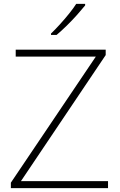

<svg xmlns="http://www.w3.org/2000/svg" viewBox="-20 -970 617 990"><path d="M537 0H36V-28L474 -678H61V-714H525V-686L88 -36H537ZM419 -942Q402 -921 377.5 -893.5Q353 -866 325 -838.5Q297 -811 272 -790H243V-797Q264 -817 289 -844.5Q314 -872 336.5 -900Q359 -928 373 -950H419Z"/></svg>

Font: Noto Sans Gujarati ExtraLight
Style: Regular
Weight: 200
Designer: Jelle Bosma - Monotype Design Team, Universal Thirst
Foundry: Monotype Imaging Inc.
Version: Version 2.106; ttfautohint (v1.8.4.7-5d5b)